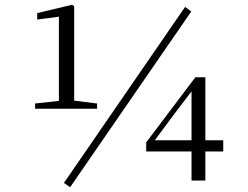

<svg xmlns="http://www.w3.org/2000/svg" viewBox="-20 -757 1040 805"><path d="M274 28 782 -709 756 -728 248 10ZM783 0H841V-122H916V-169H841V-433H799L593 -160V-122H783ZM629 -169 713 -282 783 -374V-169ZM227 -301H387V-323L291 -335V-731L282 -737L136 -702V-675L227 -687V-334L127 -323V-301Z"/></svg>

Font: Harano Aji Mincho K1
Style: Regular
Weight: 400
Foundry: Masamichi Hosoda
Version: HaranoAjiMinchoK1-Regular version 20230610;ttx 4.39.4